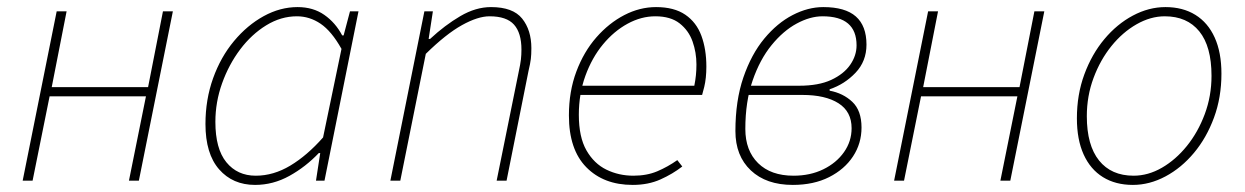

<svg xmlns="http://www.w3.org/2000/svg" viewBox="-20 -510 3514 542"><path d="M44 0 140 -478H168L126 -264H398L440 -478H468L372 0H344L392 -238H120L72 0Z M700 12Q637 12 598.5 -32Q560 -76 560 -160Q560 -229 581.5 -289Q603 -349 640.5 -394Q678 -439 724.5 -464.5Q771 -490 820 -490Q864 -490 895.5 -468Q927 -446 946 -410H950L968 -478H992L896 0H872L884 -78H880Q843 -39 797 -13.5Q751 12 700 12ZM702 -14Q752 -14 799.5 -42.5Q847 -71 892 -122L944 -372Q916 -422 885 -443Q854 -464 818 -464Q773 -464 731.5 -438.5Q690 -413 658 -370.5Q626 -328 607 -275Q588 -222 588 -166Q588 -90 619 -52Q650 -14 702 -14Z M1082 0 1178 -478H1202L1190 -400H1194Q1236 -439 1279.5 -464.5Q1323 -490 1366 -490Q1428 -490 1454 -457.5Q1480 -425 1480 -374Q1480 -356 1478.5 -343.5Q1477 -331 1472 -310L1410 0H1382L1444 -306Q1449 -329 1450.5 -342Q1452 -355 1452 -370Q1452 -417 1431 -440.5Q1410 -464 1362 -464Q1329 -464 1284 -439Q1239 -414 1182 -358L1110 0Z M1766 12Q1684 12 1635 -38Q1586 -88 1586 -184Q1586 -252 1607 -308Q1628 -364 1663.5 -404.5Q1699 -445 1742.5 -467.5Q1786 -490 1832 -490Q1883 -490 1914.5 -468.5Q1946 -447 1960 -409Q1974 -371 1974 -322Q1974 -306 1972.5 -291.5Q1971 -277 1968 -264.5Q1965 -252 1962 -242H1610L1616 -268H1940Q1943 -283 1944.5 -297.5Q1946 -312 1946 -328Q1946 -362 1935 -393Q1924 -424 1898.5 -444Q1873 -464 1830 -464Q1790 -464 1751.5 -443Q1713 -422 1682 -384.5Q1651 -347 1632.5 -296Q1614 -245 1614 -186Q1614 -123 1635.5 -85.5Q1657 -48 1692 -31Q1727 -14 1768 -14Q1806 -14 1835.5 -26.5Q1865 -39 1892 -58L1906 -40Q1879 -19 1844.5 -3.5Q1810 12 1766 12Z M2218 12Q2143 12 2099.5 -29Q2056 -70 2056 -140Q2056 -226 2078.5 -291.5Q2101 -357 2137.5 -401Q2174 -445 2217.5 -467.5Q2261 -490 2304 -490Q2366 -490 2396 -463.5Q2426 -437 2426 -384Q2426 -337 2395 -304.5Q2364 -272 2322 -258V-254Q2360 -247 2386 -222.5Q2412 -198 2412 -150Q2412 -105 2388 -68.5Q2364 -32 2320.5 -10Q2277 12 2218 12ZM2220 -14Q2267 -14 2304 -32Q2341 -50 2362.5 -80.5Q2384 -111 2384 -148Q2384 -195 2347 -218.5Q2310 -242 2245 -242H2079L2084 -268H2236Q2291 -268 2326.5 -284.5Q2362 -301 2380 -327Q2398 -353 2398 -382Q2398 -464 2302 -464Q2267 -464 2229 -443.5Q2191 -423 2158 -382.5Q2125 -342 2104.5 -282.5Q2084 -223 2084 -146Q2084 -85 2120 -49.5Q2156 -14 2220 -14Z M2504 0 2600 -478H2628L2586 -264H2858L2900 -478H2928L2832 0H2804L2852 -238H2580L2532 0Z M3178 12Q3129 12 3093.5 -10Q3058 -32 3039 -74Q3020 -116 3020 -176Q3020 -243 3041 -300Q3062 -357 3097.5 -399.5Q3133 -442 3178 -466Q3223 -490 3270 -490Q3319 -490 3354.5 -468Q3390 -446 3409 -404Q3428 -362 3428 -302Q3428 -235 3407 -178Q3386 -121 3350.5 -78.5Q3315 -36 3270 -12Q3225 12 3178 12ZM3180 -14Q3221 -14 3260 -36.5Q3299 -59 3330.5 -98Q3362 -137 3381 -188Q3400 -239 3400 -296Q3400 -379 3365.5 -421.5Q3331 -464 3268 -464Q3228 -464 3188.5 -441.5Q3149 -419 3117.5 -380Q3086 -341 3067 -290Q3048 -239 3048 -182Q3048 -100 3082.5 -57Q3117 -14 3180 -14Z"/></svg>

Font: Source Sans 3
Style: Italic
Weight: 200
Italic angle: -11°
Designer: Paul D. Hunt
Foundry: Adobe
Version: Version 3.046;hotconv 1.0.118;makeotfexe 2.5.65603